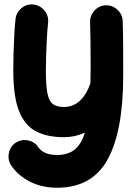

<svg xmlns="http://www.w3.org/2000/svg" viewBox="-20 -569 615 875"><path d="M132.8 -548.3Q163.1 -544.9 182.9 -520.5Q202.6 -496.1 199.2 -465.8Q195.8 -434.6 193.6 -394.5Q191.4 -354.5 190.2 -315.4Q189 -276.4 189 -248.5Q189 -177.7 196.5 -141.8Q204.1 -106 222.2 -93.8Q240.2 -81.5 271.5 -81.5Q314.5 -81.5 345 -110.8Q375.5 -140.1 392.1 -189.9Q393.1 -224.6 393.1 -266.6Q393.1 -335 392.3 -386.5Q391.6 -438 390.6 -467.3Q389.6 -498 410.4 -520.8Q431.2 -543.5 461.4 -544.9Q491.7 -545.9 514.6 -525.1Q537.6 -504.4 539.1 -473.6Q540 -453.6 540.5 -424.8Q541 -396 541.3 -348.6Q541.5 -301.3 541.5 -225.6Q541.5 28.8 470.5 157.7Q399.4 286.6 240.2 286.6Q172.9 286.6 118.7 260Q64.5 233.4 31.2 185.5Q14.6 160.2 20.3 129.4Q25.9 98.6 50.8 82Q76.2 64.9 106.9 70.8Q137.7 76.7 154.3 101.6Q178.7 137.2 240.2 137.2Q289.1 137.2 319.6 113.3Q350.1 89.4 366.7 35.6Q321.8 56.2 271.5 56.2Q194.8 56.2 143.6 29.3Q92.3 2.4 66.4 -63.7Q40.5 -129.9 40.5 -248.5Q40.5 -283.2 41.7 -326.2Q43 -369.1 45.2 -410.9Q47.4 -452.6 50.8 -482.4Q54.2 -512.7 78.4 -532.2Q102.5 -551.8 132.8 -548.3Z"/></svg>

Font: Mikhak-DS1-FD ExtraBold
Style: Regular
Weight: 800
Designer: Amin Abedi
Version: Version 3.2